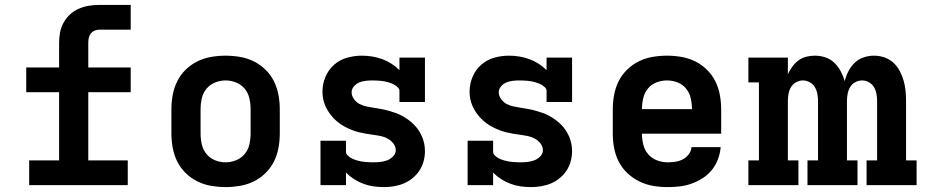

<svg xmlns="http://www.w3.org/2000/svg" viewBox="-20 -755 3790 783"><path d="M99 0V-101H221V-379H87V-480H221V-580Q221 -602 225 -623Q229 -644 239.5 -663Q250 -682 266 -696.5Q282 -711 301.5 -719.5Q321 -728 342 -731.5Q363 -735 385 -735H513V-634H385Q375 -634 365.5 -630Q356 -626 350 -618Q344 -610 342 -600Q340 -590 340 -580V-480H513V-379H340V-101H501V0Z M900 8Q871 8 841.5 3Q812 -2 785.5 -15Q759 -28 737.5 -49Q716 -70 703 -96Q690 -122 684.5 -151.5Q679 -181 679 -210V-310Q679 -339 684.5 -368.5Q690 -398 703 -424Q716 -450 737.5 -471Q759 -492 785.5 -505Q812 -518 841.5 -523Q871 -528 900 -528Q929 -528 958.5 -523Q988 -518 1014.5 -505Q1041 -492 1062.5 -471Q1084 -450 1097 -424Q1110 -398 1115.5 -368.5Q1121 -339 1121 -310V-210Q1121 -181 1115.5 -151.5Q1110 -122 1097 -96Q1084 -70 1062.5 -49Q1041 -28 1014.5 -15Q988 -2 958.5 3Q929 8 900 8ZM900 -93Q922 -93 943 -101.5Q964 -110 978 -127Q992 -144 997 -166Q1002 -188 1002 -210V-310Q1002 -332 997 -354Q992 -376 978 -393Q964 -410 943 -418.5Q922 -427 900 -427Q878 -427 857 -418.5Q836 -410 822 -393Q808 -376 803 -354Q798 -332 798 -310V-210Q798 -188 803 -166Q808 -144 822 -127Q836 -110 857 -101.5Q878 -93 900 -93Z M1546 8Q1524 8 1503 5Q1482 2 1462 -5.5Q1442 -13 1424 -24.5Q1406 -36 1391 -51V0H1287V-181H1391V-136Q1391 -128 1397 -122Q1403 -116 1409.5 -112Q1416 -108 1423.5 -105Q1431 -102 1438.5 -100Q1446 -98 1454 -96.5Q1462 -95 1470 -94.5Q1478 -94 1486 -93.5Q1494 -93 1502 -93Q1516 -93 1530.5 -94.5Q1545 -96 1558.5 -101Q1572 -106 1583 -117Q1594 -128 1594 -142Q1594 -157 1584.5 -169.5Q1575 -182 1561.5 -189.5Q1548 -197 1533.5 -200Q1519 -203 1504 -205Q1489 -207 1474 -209.5Q1459 -212 1444.5 -215.5Q1430 -219 1416 -224.5Q1402 -230 1388.5 -237Q1375 -244 1363 -253Q1351 -262 1340.5 -273Q1330 -284 1321.5 -296.5Q1313 -309 1307 -322.5Q1301 -336 1298 -351Q1295 -366 1295 -381Q1295 -412 1307 -441Q1319 -470 1342 -490.5Q1365 -511 1395 -519.5Q1425 -528 1455 -528Q1477 -528 1498 -524.5Q1519 -521 1538.5 -514Q1558 -507 1576 -495.5Q1594 -484 1609 -469V-520H1713V-339H1609V-384Q1609 -392 1603 -398Q1597 -404 1590.5 -408Q1584 -412 1576.5 -415Q1569 -418 1561.5 -420Q1554 -422 1546.5 -423.5Q1539 -425 1531 -425.5Q1523 -426 1515 -426.5Q1507 -427 1499 -427Q1486 -427 1472 -425.5Q1458 -424 1445.5 -419Q1433 -414 1423.5 -403Q1414 -392 1414 -379Q1414 -364 1423.5 -351Q1433 -338 1446 -331Q1459 -324 1474 -321Q1489 -318 1504 -315.5Q1519 -313 1533.5 -310.5Q1548 -308 1562.5 -304Q1577 -300 1591.5 -295Q1606 -290 1619 -283Q1632 -276 1644.5 -267Q1657 -258 1667.5 -247.5Q1678 -237 1686.5 -224.5Q1695 -212 1701 -198Q1707 -184 1710 -169Q1713 -154 1713 -139Q1713 -118 1707.5 -97.5Q1702 -77 1690.5 -59.5Q1679 -42 1662.5 -28.5Q1646 -15 1627 -7Q1608 1 1587 4.5Q1566 8 1546 8Z M2146 8Q2124 8 2103 5Q2082 2 2062 -5.5Q2042 -13 2024 -24.5Q2006 -36 1991 -51V0H1887V-181H1991V-136Q1991 -128 1997 -122Q2003 -116 2009.5 -112Q2016 -108 2023.5 -105Q2031 -102 2038.5 -100Q2046 -98 2054 -96.5Q2062 -95 2070 -94.5Q2078 -94 2086 -93.5Q2094 -93 2102 -93Q2116 -93 2130.5 -94.5Q2145 -96 2158.5 -101Q2172 -106 2183 -117Q2194 -128 2194 -142Q2194 -157 2184.5 -169.5Q2175 -182 2161.5 -189.5Q2148 -197 2133.5 -200Q2119 -203 2104 -205Q2089 -207 2074 -209.5Q2059 -212 2044.5 -215.5Q2030 -219 2016 -224.5Q2002 -230 1988.5 -237Q1975 -244 1963 -253Q1951 -262 1940.5 -273Q1930 -284 1921.5 -296.5Q1913 -309 1907 -322.5Q1901 -336 1898 -351Q1895 -366 1895 -381Q1895 -412 1907 -441Q1919 -470 1942 -490.5Q1965 -511 1995 -519.5Q2025 -528 2055 -528Q2077 -528 2098 -524.5Q2119 -521 2138.5 -514Q2158 -507 2176 -495.5Q2194 -484 2209 -469V-520H2313V-339H2209V-384Q2209 -392 2203 -398Q2197 -404 2190.5 -408Q2184 -412 2176.5 -415Q2169 -418 2161.5 -420Q2154 -422 2146.5 -423.5Q2139 -425 2131 -425.5Q2123 -426 2115 -426.5Q2107 -427 2099 -427Q2086 -427 2072 -425.5Q2058 -424 2045.5 -419Q2033 -414 2023.5 -403Q2014 -392 2014 -379Q2014 -364 2023.5 -351Q2033 -338 2046 -331Q2059 -324 2074 -321Q2089 -318 2104 -315.5Q2119 -313 2133.5 -310.5Q2148 -308 2162.5 -304Q2177 -300 2191.5 -295Q2206 -290 2219 -283Q2232 -276 2244.5 -267Q2257 -258 2267.5 -247.5Q2278 -237 2286.5 -224.5Q2295 -212 2301 -198Q2307 -184 2310 -169Q2313 -154 2313 -139Q2313 -118 2307.5 -97.5Q2302 -77 2290.5 -59.5Q2279 -42 2262.5 -28.5Q2246 -15 2227 -7Q2208 1 2187 4.5Q2166 8 2146 8Z M2703 8Q2673 8 2643.5 3Q2614 -2 2587.5 -15Q2561 -28 2539 -48.5Q2517 -69 2503.5 -95.5Q2490 -122 2484.5 -151Q2479 -180 2479 -210V-310Q2479 -339 2484.5 -368.5Q2490 -398 2503 -424Q2516 -450 2537.5 -471Q2559 -492 2585.5 -505Q2612 -518 2641.5 -523Q2671 -528 2700 -528Q2729 -528 2758.5 -523Q2788 -518 2814.5 -505Q2841 -492 2862.5 -471Q2884 -450 2897 -424Q2910 -398 2915.5 -368.5Q2921 -339 2921 -310V-210H2598Q2598 -187 2603.5 -165Q2609 -143 2623.5 -126Q2638 -109 2659.5 -101Q2681 -93 2703 -93Q2719 -93 2735 -95.5Q2751 -98 2765 -105.5Q2779 -113 2789 -126Q2799 -139 2800 -155H2919Q2917 -130 2908 -106Q2899 -82 2883.5 -62.5Q2868 -43 2846.5 -29Q2825 -15 2801.5 -6.5Q2778 2 2753 5Q2728 8 2703 8ZM2802 -310Q2802 -332 2797 -354Q2792 -376 2778 -393.5Q2764 -411 2743 -419Q2722 -427 2700 -427Q2678 -427 2657 -419Q2636 -411 2622 -393.5Q2608 -376 2603 -354Q2598 -332 2598 -310Z M3032 0V-101H3075V-419H3032V-520H3193V-452Q3200 -468 3211 -483Q3222 -498 3236 -508.5Q3250 -519 3267.5 -523.5Q3285 -528 3303 -528Q3325 -528 3346 -521Q3367 -514 3382.5 -499Q3398 -484 3408.5 -464.5Q3419 -445 3425 -424Q3430 -445 3440 -464.5Q3450 -484 3465.5 -499Q3481 -514 3502 -521Q3523 -528 3544 -528Q3566 -528 3586.5 -521Q3607 -514 3623 -499.5Q3639 -485 3649 -466Q3659 -447 3665 -426.5Q3671 -406 3673 -384.5Q3675 -363 3675 -342V-101H3718V0H3514V-101H3557V-342Q3557 -356 3554.5 -371Q3552 -386 3544.5 -399Q3537 -412 3523.5 -419.5Q3510 -427 3496 -427Q3481 -427 3467.5 -419.5Q3454 -412 3446.5 -399Q3439 -386 3436.5 -371Q3434 -356 3434 -342V-101H3477V0H3273V-101H3316V-342Q3316 -356 3313.5 -371Q3311 -386 3303.5 -399Q3296 -412 3282.5 -419.5Q3269 -427 3254 -427Q3240 -427 3226.5 -419.5Q3213 -412 3205.5 -399Q3198 -386 3195.5 -371Q3193 -356 3193 -342V-101H3236V0Z"/></svg>

Font: Iosevka Plex Etoile
Style: Bold
Weight: 700
Designer: Belleve Invis
Foundry: Belleve Invis
Version: Version 25.1.1; ttfautohint (v1.8.4)